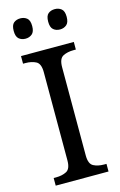

<svg xmlns="http://www.w3.org/2000/svg" viewBox="-136 -966 639 1022"><g transform="rotate(-15 183.5 -454.5)"><path d="M38 0V-42H51Q85 -42 109 -54.5Q133 -67 133 -114V-600Q133 -647 109 -659.5Q85 -672 51 -672H38V-714H329V-672H316Q282 -672 258 -659.5Q234 -647 234 -600V-114Q234 -67 258 -54.5Q282 -42 316 -42H329V0ZM276 -797Q254 -797 239.5 -809.5Q225 -822 225 -853Q225 -885 239.5 -897Q254 -909 276 -909Q297 -909 312 -897Q327 -885 327 -853Q327 -822 312 -809.5Q297 -797 276 -797ZM86 -797Q64 -797 49.5 -809.5Q35 -822 35 -853Q35 -885 49.5 -897Q64 -909 86 -909Q107 -909 122 -897Q137 -885 137 -853Q137 -822 122 -809.5Q107 -797 86 -797Z"/></g></svg>

Font: Noto Serif Khojki
Style: Regular
Weight: 400
Designer: Juan Bruce
Version: Version 2.002